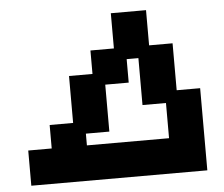

<svg xmlns="http://www.w3.org/2000/svg" viewBox="-51 -757 951 815"><g transform="rotate(-5 425.0 -350.0)"><path d="M50 0H800V-350H700V-550H600V-700H450V-550H350V-450H250V-250H150V-150H50ZM300 -150V-200H400V-400H500V-500H550V-300H650V-150Z"/></g></svg>

Font: LS-VG5000 Bold Shifted
Style: Regular
Weight: 400
Designer: Justin Bihan, 2021
Foundry: Justin Bihan, 2021
Version: Version 1.000;Glyphs 3.1.2 (3151)